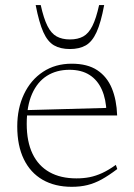

<svg xmlns="http://www.w3.org/2000/svg" viewBox="-20 -710 517 740"><path d="M256.5 -464.5Q317 -464.5 354.8 -439.5Q392.5 -414.5 411 -369.8Q429.5 -325 431.5 -265H81L79 -285.5L407 -294.5L390.5 -276Q389 -327.5 372.5 -364.5Q356 -401.5 325 -421.2Q294 -441 247.5 -441Q198 -441 161 -417.8Q124 -394.5 103.5 -348Q83 -301.5 83 -232.5Q83 -164 105.5 -117.2Q128 -70.5 170.8 -46.5Q213.5 -22.5 274.5 -22.5Q302 -22.5 325.8 -27.2Q349.5 -32 374 -43.2Q398.5 -54.5 426.5 -74.5L432 -58.5Q399 -33.5 371.8 -18.5Q344.5 -3.5 317.2 3.2Q290 10 256.5 10Q191.5 10 144.2 -17.2Q97 -44.5 71.8 -96.5Q46.5 -148.5 46.5 -222.5Q46.5 -292.5 72.5 -347.2Q98.5 -402 145.8 -433.2Q193 -464.5 256.5 -464.5ZM249.5 -558Q280 -558 300.8 -569.5Q321.5 -581 336 -609.8Q350.5 -638.5 362 -690.5H381.5Q369 -623 352.2 -586.2Q335.5 -549.5 310.8 -535.2Q286 -521 249.5 -521Q213 -521 188.2 -535.2Q163.5 -549.5 147 -586.2Q130.5 -623 117.5 -690.5H137Q148.5 -638.5 163 -609.8Q177.5 -581 198.5 -569.5Q219.5 -558 249.5 -558Z"/></svg>

Font: Newsreader ExtraLight
Style: Regular
Weight: 250
Designer: Hugues Gentile
Foundry: Production Type
Version: Version 1.003